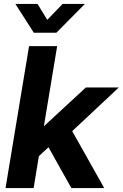

<svg xmlns="http://www.w3.org/2000/svg" viewBox="-20 -964 629 984"><path d="M8.3 0 128.9 -727.5H272.9L205.1 -318.4H206.5L419.9 -515.6H588.9L350.1 -292L514.2 0H345.7L228.5 -209.5L179.2 -163.6L152.3 0ZM172.4 -943.8 222.2 -862.3 300.8 -943.8H414.6V-943.4L269 -796.4H153.3L59.1 -943.4V-943.8Z"/></svg>

Font: Inter Display
Style: Bold Italic
Weight: 700
Italic angle: -9.39999°
Designer: Rasmus Andersson
Foundry: rsms
Version: Version 4.000;git-a52131595